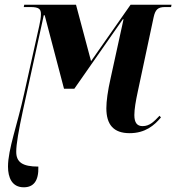

<svg xmlns="http://www.w3.org/2000/svg" viewBox="-20 -556 749 816"><path d="M81 240C121 240 145 215 143 152C75 152 49 133 49 89C49 57 59 -1 78 -89L166 -491H170L252 -179H296L502 -474H505L450 -223C438 -170 432 -126 432 -96C432 -27 462 10 531 10C597 10 636 -23 664 -57L658 -64C634 -39 616 -20 586 -20C563 -20 551 -34 551 -67C551 -92 557 -127 565 -164L633 -483C640 -515 651 -526 681 -526H707L709 -536H535L367 -296L303 -536H83L81 -526H110C146 -526 154 -517 154 -496C154 -483 151 -464 147 -447L83 -160C54 -26 14 78 14 152C14 199 31 240 81 240Z"/></svg>

Font: Noto Serif Display Condensed
Style: Bold Italic
Weight: 700
Width: 3
Italic angle: -12°
Designer: Monotype Design Team
Foundry: Monotype Imaging Inc.
Version: Version 2.009